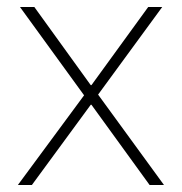

<svg xmlns="http://www.w3.org/2000/svg" viewBox="-20 -528 519 548"><path d="M31 0H71L239 -229H241L407 0H448L260 -258L443 -508H403L241 -285H239L78 -508H37L220 -256Z"/></svg>

Font: IBM Plex Thai Looped ExtraLight
Style: Regular
Weight: 200
Designer: Mike Abbink, Paul van der Laan, Pieter van Rosmalen, Ben Mitchell, Mark Frömberg
Foundry: Bold Monday
Version: Version 1.0